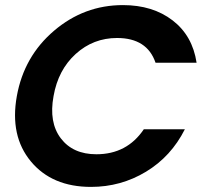

<svg xmlns="http://www.w3.org/2000/svg" viewBox="-20 -727 808 753"><path d="M462 -707Q579 -707 657 -647Q735 -587 751 -481H590Q557 -578 439 -578Q346 -578 277 -515.5Q208 -453 190 -350Q171 -247 218.5 -184.5Q266 -122 358 -122Q478 -122 544 -220H705Q651 -113 552.5 -53.5Q454 6 337 6Q184 6 101 -94Q18 -194 46 -350Q74 -506 192 -606.5Q310 -707 462 -707Z"/></svg>

Font: Poppins SemiBold
Style: Italic
Weight: 600
Italic angle: -10°
Designer: Ninad Kale (Devanagari), Jonny Pinhorn (Latin)
Foundry: Indian Type Foundry
Version: Version 3.200;PS 1.000;hotconv 16.6.54;makeotf.lib2.5.65590